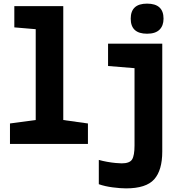

<svg xmlns="http://www.w3.org/2000/svg" viewBox="-20 -794 1040 1059"><path d="M35 0V-113L177 -132V-633L59 -643V-760H329V-132L465 -113V0ZM791 -608Q701 -608 701 -691Q701 -774 791 -774Q882 -774 882 -691Q882 -652 859.5 -630Q837 -608 791 -608ZM675 245Q645 245 602 239.5Q559 234 525 222V88Q546 94 571 98.5Q596 103 618 105Q640 107 651 107Q695 107 708.5 85.5Q722 64 722 8V-418L576 -430V-553H875V42Q875 145 830.5 195Q786 245 675 245Z"/></svg>

Font: Noto Sans Mono ExtraCondensed Black
Style: Regular
Weight: 900
Width: 2
Designer: Monotype Design Team
Foundry: Monotype Imaging Inc.
Version: Version 2.014